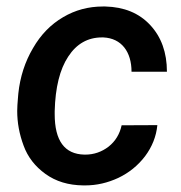

<svg xmlns="http://www.w3.org/2000/svg" viewBox="-20 -558 553 588"><path d="M238.3 -84.5C177.7 -85.9 147.5 -127 147.5 -208.5C147.5 -211.9 147.5 -214.8 147.5 -217.8C149.4 -290 163.1 -345.7 189 -384.8C214.4 -423.8 249 -443.4 292 -443.4C293.5 -443.4 294.9 -443.4 296.4 -443.4C352.5 -440.9 382.8 -398.9 382.8 -338.4H491.2C491.2 -397 474.1 -444.8 439.9 -481.4C405.8 -518.1 359.9 -536.6 302.7 -538.1C300.3 -538.1 297.9 -538.1 294.9 -538.1C251 -538.1 210.4 -527.3 173.3 -505.4C135.7 -483.4 105 -452.1 81.1 -410.6C56.6 -369.1 41.5 -322.8 36.1 -271.5L34.7 -254.4C33.7 -242.2 32.7 -230 32.7 -218.3C32.7 -182.6 39.1 -147.5 52.2 -112.3C64.9 -77.1 87.4 -48.3 119.1 -25.4C150.9 -2.4 189.5 9.3 234.9 9.8C236.8 9.8 239.3 9.8 241.2 9.8C275.9 9.8 309.6 2 342.3 -13.2C375 -28.8 402.3 -50.8 424.3 -79.6C445.8 -108.4 458.5 -140.1 461.9 -174.8L352.5 -174.3C346.7 -147.5 333.5 -125.5 312.5 -108.9C291.5 -92.8 267.6 -84.5 241.2 -84.5C240.2 -84.5 239.3 -84.5 238.3 -84.5Z"/></svg>

Font: Roboto Medium
Style: Italic
Weight: 500
Italic angle: -12°
Designer: Google
Version: Version 2.137; 2017